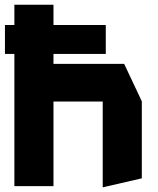

<svg xmlns="http://www.w3.org/2000/svg" viewBox="-20 -790 670 815"><path d="M1 -561V-684H429V-561ZM41 0V-770H207V0ZM416 5V-359H582V-33L417 5ZM207 -359V-519H507L582 -360V-359Z"/></svg>

Font: Foldit
Style: Bold
Weight: 700
Version: Version 1.003